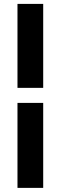

<svg xmlns="http://www.w3.org/2000/svg" viewBox="-20 -730 303 960"><path d="M196 -290.7H67.4V-710.5H196ZM196 209.4H67.4V-215.5H196Z"/></svg>

Font: Anek Gurmukhi Medium
Style: Regular
Weight: 500
Designer: Sarang Kulkarni (Gurmukhi), Yesha Goshar (Latin)
Foundry: Ek Type
Version: Version 1.003